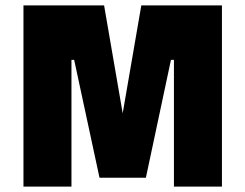

<svg xmlns="http://www.w3.org/2000/svg" viewBox="-20 -692 910 712"><path d="M803 -672V0H625V-470H614L521 -33H349L255 -470H245V0H67V-672H366L435 -272L504 -672Z"/></svg>

Font: Cairo Black
Style: Regular
Weight: 900
Designer: Mohamed Gaber, the designers of Titillium
Foundry: Kief Type Foundry
Version: Version 2.009; ttfautohint (v1.5.33-1714) -l 8 -r 50 -G 200 